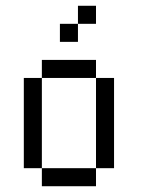

<svg xmlns="http://www.w3.org/2000/svg" viewBox="-20 -645 540 665"><path d="M312.5 -375H375V-62.5H312.5ZM125 -62.5H312.5V0H125ZM62.5 -375H125V-62.5H62.5ZM125 -437.5H312.5V-375H125ZM187.5 -562.5H250V-500H187.5ZM250 -625H312.5V-562.5H250Z"/></svg>

Font: Pixel Operator Mono
Style: Regular
Weight: 400
Monospace: yes
Designer: Jayvee Enaguas (HarvettFox96)
Version: 2016.04.25